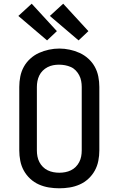

<svg xmlns="http://www.w3.org/2000/svg" viewBox="-20 -1008 640 1036"><path d="M300 8Q272 8 244 3.5Q216 -1 190 -12.5Q164 -24 143 -43.5Q122 -63 108.5 -87.5Q95 -112 89.5 -140Q84 -168 84 -196V-539Q84 -567 89.5 -595Q95 -623 108.5 -647.5Q122 -672 143.5 -691.5Q165 -711 190.5 -722.5Q216 -734 244 -740Q272 -746 300 -746Q328 -746 356 -740Q384 -734 409.5 -722.5Q435 -711 456.5 -691.5Q478 -672 491.5 -647.5Q505 -623 510.5 -595Q516 -567 516 -539V-196Q516 -168 510.5 -140Q505 -112 491.5 -87.5Q478 -63 457 -43.5Q436 -24 410 -12.5Q384 -1 356 3.5Q328 8 300 8ZM300 -76Q316 -76 332 -79Q348 -82 362.5 -89Q377 -96 388.5 -107.5Q400 -119 407.5 -133.5Q415 -148 418 -164Q421 -180 421 -196V-539Q421 -555 418 -571Q415 -587 407.5 -601.5Q400 -616 388.5 -628Q377 -640 362 -646.5Q347 -653 331 -656Q315 -659 298 -659Q282 -659 266.5 -656Q251 -653 236.5 -645.5Q222 -638 210.5 -626.5Q199 -615 192 -600.5Q185 -586 182 -570.5Q179 -555 179 -539V-196Q179 -180 182 -164Q185 -148 192.5 -133.5Q200 -119 211.5 -107.5Q223 -96 237.5 -89Q252 -82 268 -79Q284 -76 300 -76ZM404 -790 249 -922 321 -988 457 -840ZM234 -790 79 -922 151 -988 287 -840Z"/></svg>

Font: Iosevka Slab Medium Extended
Style: Regular
Weight: 500
Width: 7
Monospace: yes
Designer: Belleve Invis
Foundry: Belleve Invis
Version: Version 11.1.1; ttfautohint (v1.8.3)